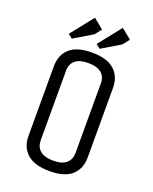

<svg xmlns="http://www.w3.org/2000/svg" viewBox="-158 -934 825 1036"><g transform="rotate(20 255.0 -416.0)"><path d="M425 -125Q425 -60 383.5 -22.5Q342 15 256 15Q170 15 127.5 -22.5Q85 -60 85 -125V-525Q85 -590 126.5 -627.5Q168 -665 254 -665Q340 -665 382.5 -627.5Q425 -590 425 -525ZM355 -525Q355 -563 330 -584Q305 -605 254 -605Q204 -605 179.5 -584Q155 -563 155 -525V-125Q155 -88 180 -66.5Q205 -45 256 -45Q306 -45 330.5 -66.5Q355 -88 355 -125ZM232 -762 125 -698 101 -717 204 -847 262 -800ZM392 -762 285 -698 261 -717 364 -847 422 -800Z"/></g></svg>

Font: Unica One
Style: Regular
Weight: 400
Designer: Eduardo Rodriguez Tunni
Foundry: Eduardo Rodriguez Tunni
Version: Version 2.000; ttfautohint (v1.8.4.7-5d5b);gftools[0.9.23]